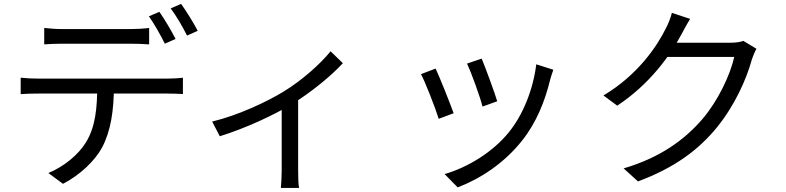

<svg xmlns="http://www.w3.org/2000/svg" viewBox="-20 -872 3970 970"><path d="M203.4 -730.8V-647.8C229.1 -649.8 261.8 -651.2 295 -651.2C351.9 -651.2 584.9 -651.2 640.1 -651.2C668.9 -651.2 703.8 -649.8 733.5 -647.8V-730.8C704.4 -727 668.5 -725.2 640.1 -725.2C584.9 -725.2 351.9 -725.2 293.8 -725.2C261.6 -725.2 231.9 -727.6 203.4 -730.8ZM84.5 -479.5V-396.5C111.9 -398.5 141.3 -399.3 171.5 -399.3C229.2 -399.3 772.6 -399.3 825.9 -399.3C850.4 -399.3 882 -398.3 904.1 -396.9V-479.5C879.8 -476.3 846.9 -474.9 825.9 -474.9C772.6 -474.9 229.2 -474.9 171.5 -474.9C140.5 -474.9 111.9 -476.7 84.5 -479.5ZM555.5 -439.2 471.5 -438.9C470.9 -328.4 463 -230.5 413 -151C373.6 -87.7 301.8 -30.1 224.4 2.2L298.1 56.7C383 13.1 458.6 -58.7 495 -125.5C539.7 -209.1 555.5 -313.8 555.5 -439.2ZM785.3 -812.3 732.2 -789.6C759.2 -751.8 793 -691.6 812.8 -651.2L867 -675.3C846.5 -715.8 810.3 -776.5 785.3 -812.3ZM894.9 -852.4 842.3 -829.6C870.6 -792.2 903.2 -735.7 925 -692.2L978.8 -716.4C959.9 -753.4 921.5 -815.6 894.9 -852.4Z M1051.8 -257.9 1090.5 -183.6C1223.6 -225 1362.8 -290.8 1446.4 -340.9C1550.7 -403.4 1654.9 -490.5 1712.2 -552.8L1650.1 -612.9C1598.8 -549.3 1506.6 -466.7 1412.4 -409.1C1330.8 -359.1 1183.6 -289.2 1051.8 -257.9ZM1403.1 -364V-9.5C1403.1 20.5 1400.7 62.2 1398.9 77.5H1491.1C1487.2 62.2 1486.2 20.5 1486.2 -9.5V-384.4Z M2413.5 -575.9 2339.6 -550.9C2360.5 -506.5 2406.8 -379.3 2417.7 -333.6L2492 -360.4C2479.4 -403.8 2430.4 -535.6 2413.5 -575.9ZM2775.5 -519.6 2689.3 -547.1C2673.5 -419.5 2622.3 -292 2551.4 -204.7C2469 -102.2 2341.9 -26.2 2226.2 7.5L2292.2 74.7C2403.6 32.4 2526 -45.5 2618.4 -162.6C2689.8 -252.9 2733.1 -360.3 2759.7 -470.4C2763.6 -483.4 2768.2 -499.5 2775.5 -519.6ZM2180.8 -525.6 2106.8 -497.4C2126.5 -462.2 2180.6 -323.9 2196.4 -271.7L2271.8 -299.9C2253 -352.4 2200.9 -483 2180.8 -525.6Z M3801.7 -625.5 3735.4 -665.5C3719.2 -659.3 3696.9 -656.2 3670 -656.2C3638.6 -656.2 3391.4 -656.2 3351.1 -656.2L3319.1 -584.4H3689.5C3669.2 -493.2 3607.7 -363.6 3530.1 -272.2C3439 -165.6 3314.2 -75.1 3130.6 -21.3L3203.2 44.5C3390.6 -25.2 3510.4 -116.6 3601.3 -227.7C3690.2 -336.4 3751.6 -471.5 3778.6 -572.2C3783.7 -588.1 3793.6 -611.4 3801.7 -625.5ZM3466.7 -776.5 3374.4 -807.1C3368.3 -781.5 3353.5 -745.3 3343.4 -727.7C3299.6 -638.2 3201.5 -492.6 3028.7 -389.7L3098.3 -338.1C3259.1 -444.5 3363.9 -587.6 3422.5 -698.1C3432.5 -716.8 3450.3 -750.5 3466.7 -776.5Z"/></svg>

Font: Source Han Sans JP VF
Style: Regular
Weight: 250
Designer: Ryoko NISHIZUKA 西塚涼子 (kana, bopomofo & ideographs); Paul D. Hunt (Latin, Greek & Cyrillic); Sandoll Communications 산돌커뮤니
Foundry: Adobe
Version: Version 2.004;hotconv 1.0.118;makeotfexe 2.5.65603